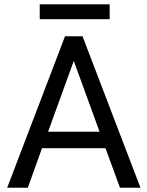

<svg xmlns="http://www.w3.org/2000/svg" viewBox="-20 -881 692 901"><path d="M475.1 -185.5H177.2L110.4 0H13.7L285.2 -710.9H367.2L639.2 0H543ZM205.6 -262.7H447.3L326.2 -595.2ZM494.6 -791H166.5V-860.8H494.6Z"/></svg>

Font: SteelSelectRoboto
Style: Roboto-Regular
Weight: 400
Designer: Google
Version: Version 2.137; 2017